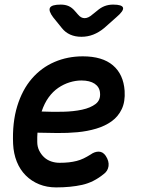

<svg xmlns="http://www.w3.org/2000/svg" viewBox="-20 -805 640 835"><path d="M440 -127Q455 -104 452 -82.5Q449 -61 431 -48Q387 -12 337 -1Q287 10 224 10Q184 10 150.5 -3.5Q117 -17 92 -42Q67 -67 53 -102Q39 -137 37 -179Q33 -272 55 -343.5Q77 -415 118.5 -463Q160 -511 217 -535.5Q274 -560 340 -560Q425 -560 471 -521Q517 -482 522 -410Q525 -363 509.5 -330.5Q494 -298 465.5 -277.5Q437 -257 398.5 -245.5Q360 -234 317 -230Q274 -226 229 -226.5Q184 -227 143 -228Q142 -219 142 -209V-188Q142 -167 150.5 -150Q159 -133 172 -121Q185 -109 202.5 -103Q220 -97 239 -97Q262 -97 279.5 -99Q297 -101 313 -105Q329 -109 343.5 -116Q358 -123 374 -133Q392 -146 410 -145.5Q428 -145 440 -127ZM161 -320Q207 -318 253.5 -319Q300 -320 337 -328Q374 -336 396 -353Q418 -370 415 -401Q414 -414 408 -424Q402 -434 391.5 -441Q381 -448 366.5 -451.5Q352 -455 334 -455Q309 -455 283 -447Q257 -439 233.5 -423Q210 -407 191.5 -381.5Q173 -356 161 -320ZM244 -785Q264 -785 278.5 -778.5Q293 -772 305 -758L319 -742Q332 -726 348 -726Q364 -726 382 -742L402 -758Q418 -772 435 -778.5Q452 -785 472 -785Q511 -785 515 -771.5Q519 -758 486 -730L433 -683Q410 -664 385.5 -654.5Q361 -645 334 -645Q307 -645 285.5 -654.5Q264 -664 249 -683L211 -730Q190 -758 197.5 -771.5Q205 -785 244 -785Z"/></svg>

Font: Maple Mono SemiBold
Style: Italic
Weight: 600
Italic angle: -10°
Monospace: yes
Designer: subframe7536
Version: Version 7.000